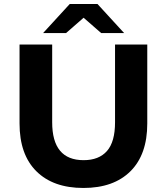

<svg xmlns="http://www.w3.org/2000/svg" viewBox="-20 -921 828 953"><path d="M77 -308V-700H239V-314Q239 -126 395 -126Q471 -126 511 -171.5Q551 -217 551 -314V-700H711V-308Q711 -154 627.5 -71Q544 12 394 12Q244 12 160.5 -71Q77 -154 77 -308ZM482 -757 395 -833 308 -757H194L326 -901H464L596 -757Z"/></svg>

Font: Idrija
Style: Bold
Weight: 700
Designer: Julieta Ulanovsky
Foundry: Julieta Ulanovsky
Version: Version 7.200